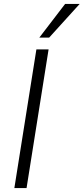

<svg xmlns="http://www.w3.org/2000/svg" viewBox="-20 -956 425 976"><path d="M53 0 165 -705H227L115 0ZM180 -765 311 -936H385L230 -765Z"/></svg>

Font: Mulish ExtraLight Light
Style: Italic
Weight: 300
Italic angle: -9°
Version: Version 3.603